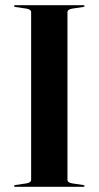

<svg xmlns="http://www.w3.org/2000/svg" viewBox="-20 -720 380 740"><path d="M240 -27Q240 -16 259.5 -13L300 -7Q306 -6 306 -3Q306 0 301 0H39Q34 0 34 -3Q34 -6 40 -7L80.5 -13Q100 -16 100 -27V-673Q100 -684 80.5 -687L40 -693Q34 -694 34 -697Q34 -700 39 -700H301Q306 -700 306 -697Q306 -694 300 -693L259.5 -687Q240 -684 240 -673Z"/></svg>

Font: Fraunces 144pt S000 SemiBold
Style: Regular
Weight: 600
Version: Version 1.000; ttfautohint (v1.8.3)